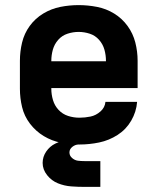

<svg xmlns="http://www.w3.org/2000/svg" viewBox="-20 -558 616 752"><path d="M291 8Q330 8 368.5 0Q407 -8 440.5 -29.5Q474 -51 494 -85.5Q514 -120 517 -159H393Q391 -137 373.5 -121.5Q356 -106 334.5 -101.5Q313 -97 291 -97Q268 -97 246.5 -104Q225 -111 209.5 -127.5Q194 -144 187.5 -166Q181 -188 181 -210V-213H519V-320Q519 -356 510 -391.5Q501 -427 479.5 -456.5Q458 -486 427 -505Q396 -524 360 -531Q324 -538 288 -538Q252 -538 216.5 -531Q181 -524 149.5 -505Q118 -486 96.5 -456.5Q75 -427 66.5 -391.5Q58 -356 58 -320V-210Q58 -174 66.5 -138.5Q75 -103 97.5 -73.5Q120 -44 151.5 -25Q183 -6 219 1Q255 8 291 8ZM181 -318V-320Q181 -342 187 -363.5Q193 -385 208 -402Q223 -419 244.5 -426Q266 -433 288 -433Q310 -433 331.5 -426Q353 -419 368 -402Q383 -385 389 -363.5Q395 -342 395 -320V-318ZM312 174H373V73H313Q312 73 312 73Q312 73 311 73Q298 73 285.5 71.5Q273 70 262.5 61Q252 52 252 39Q252 26 263.5 17Q275 8 288 8V-13Q265 -13 241.5 -9.5Q218 -6 196.5 4.5Q175 15 161 35.5Q147 56 147 80Q147 106 164.5 128Q182 150 207 160Q232 170 258.5 172Q285 174 312 174Z"/></svg>

Font: Iosevka Sparkle
Style: Bold
Weight: 700
Designer: Belleve Invis
Foundry: Belleve Invis
Version: Version 4.5.0; ttfautohint (v1.8.3)